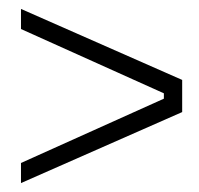

<svg xmlns="http://www.w3.org/2000/svg" viewBox="-20 -565 446 430"><path d="M27 -155V-200L347 -344V-356L27 -500V-545L388 -386V-314Z"/></svg>

Font: Phudu ExtraBold
Style: Regular
Weight: 800
Version: Version 1.005;gftools[0.9.23]